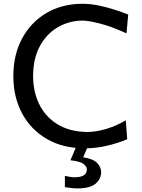

<svg xmlns="http://www.w3.org/2000/svg" viewBox="-20 -791 766 1039"><path d="M440.9 11.7Q320.8 11.7 233.6 -38.8Q146.5 -89.4 99.4 -177.7Q52.2 -266.1 52.2 -378.9Q52.2 -493.7 99.1 -581.8Q146 -669.9 230.5 -720.2Q314.9 -770.5 426.8 -770.5Q469.7 -770.5 515.1 -761Q560.5 -751.5 601.8 -738Q643.1 -724.6 673.8 -712.4L664.6 -610.4Q583 -647.9 520 -663.8Q457 -679.7 425.3 -679.7Q350.1 -678.2 289.8 -641.8Q229.5 -605.5 194.3 -538.8Q159.2 -472.2 159.2 -378.9Q159.2 -295.9 191.9 -228Q224.6 -160.2 289.6 -119.4Q354.5 -78.6 450.2 -76.7Q499 -76.7 555.4 -93.5Q611.8 -110.4 660.6 -140.1L668.5 -37.6Q621.1 -17.1 560.3 -2.7Q499.5 11.7 440.9 11.7ZM397 228.5Q381.8 228.5 362.5 226.1Q343.3 223.6 331.1 221.7V160.6Q340.3 163.1 356.7 165.8Q373 168.5 384.8 168.5Q420.9 167.5 435.5 156Q450.2 144.5 450.2 126.5Q450.2 110.8 432.9 96.7Q415.5 82.5 361.3 76.2L401.9 -20.5H456.1V0L430.2 60.1Q484.9 68.8 506.1 91.3Q527.3 113.8 527.3 141.1Q527.3 176.8 497.8 202.6Q468.3 228.5 397 228.5Z"/></svg>

Font: Pinar-DS1-FD Medium
Style: Regular
Weight: 500
Designer: Amin Abedi
Version: Version 3.000